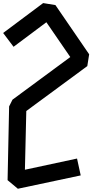

<svg xmlns="http://www.w3.org/2000/svg" viewBox="-20 -1213 591 1223"><path d="M93.8 -10.7Q72.3 -28.3 28.3 -65.4Q31.2 -221.7 38.1 -535.2Q44.9 -549.8 59.6 -578.1Q182.6 -668.9 427.7 -849.6Q377 -922.9 275.4 -1071.3Q205.1 -1019.5 66.4 -915Q43.9 -944.3 0 -1002.9Q85 -1066.4 254.9 -1193.4Q281.2 -1188.5 333 -1180.7Q404.3 -1076.2 547.9 -867.2Q543.9 -841.8 536.1 -792Q406.2 -697.3 147.5 -505.9Q144.5 -381.8 138.7 -131.8Q250 -156.2 470.7 -203.1Q478.5 -167 494.1 -95.7Q360.4 -67.4 93.8 -10.7Z"/></svg>

Font: Hector
Style: bold
Weight: 400
Designer: Cristian Lopez
Version: Version 1.0